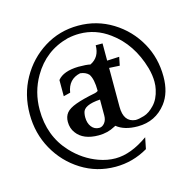

<svg xmlns="http://www.w3.org/2000/svg" viewBox="-92 -686 810 794"><g transform="rotate(-15 313.0 -289.0)"><path d="M308.6 12.7Q228.5 12.7 162.8 -28.6Q97.2 -69.8 59.1 -138.2Q21 -206.5 21 -289.1Q21 -372.6 59.1 -440.9Q97.2 -509.3 162.8 -550.3Q228.5 -591.3 308.6 -591.3Q388.7 -591.3 455.1 -550.3Q521.5 -509.3 559.6 -440.9Q595.7 -376 595.7 -296.9Q595.7 -228 562.5 -184.6Q516.6 -125 440.4 -125Q382.8 -125 350.6 -151.4L344.7 -148.4Q313 -130.9 274.4 -130.9Q208.5 -130.9 180.2 -169.9Q165 -189.9 165 -217.8Q165 -240.2 177 -255.4Q189 -270.5 219.7 -281.7Q250.5 -293 304.7 -303.7Q307.1 -304.2 310.5 -305.7Q317.4 -308.6 317.4 -310.5Q317.4 -360.8 302.2 -382.8Q289.1 -396.5 266.1 -398.9Q213.9 -387.7 205.6 -332L176.3 -324.7V-394Q201.2 -425.3 266.1 -426.8Q300.3 -426.8 316.9 -422.9Q358.4 -442.9 358.4 -494.1H387.7V-420.4L439.9 -422.9L432.6 -386.7L387.7 -389.2V-222.7Q387.7 -157.2 438 -152.8Q452.6 -152.8 475.1 -159.7Q497.6 -166.5 520 -190.2Q542.5 -213.9 550.8 -253.4Q554.2 -268.1 554.2 -285.6Q554.2 -313.5 545.4 -345.7Q513.7 -455.6 432.6 -514.6Q374.5 -557.6 305.2 -557.6Q280.8 -557.6 254.9 -552.2Q154.8 -526.4 102.5 -436Q65.4 -372.1 65.4 -295.9Q65.4 -183.1 136.2 -107.4Q183.6 -56.6 245.6 -34.2Q282.2 -21 317.4 -21Q383.3 -21 457.5 -73.7L447.8 -25.4Q382.8 12.7 308.6 12.7ZM284.7 -160.2Q297.4 -160.2 307.4 -172.4Q317.4 -184.6 317.4 -204.1V-272.5Q246.6 -268.1 241.2 -235.8Q239.3 -226.6 239.3 -217.8Q239.3 -192.4 251.7 -176.3Q264.2 -160.2 284.7 -160.2Z"/></g></svg>

Font: Quaaykop
Style: Medium
Weight: 500
Designer: Tup Wanders
Foundry: Free font, DO NOT SELL
Version: Version 1.00;July 31, 2023;FontCreator 11.5.0.2430 64-bit